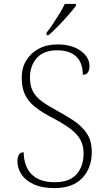

<svg xmlns="http://www.w3.org/2000/svg" viewBox="-20 -951 541 981"><path d="M258 10Q194 10 152 -9.5Q110 -29 89.5 -60.5Q69 -92 69 -127Q69 -148 77 -160.5Q85 -173 101 -173Q102 -100 142 -60Q182 -20 260 -20Q335 -20 371 -60.5Q407 -101 407 -167Q407 -207 391 -236.5Q375 -266 340 -292.5Q305 -319 248 -349Q192 -378 157.5 -406Q123 -434 107 -469Q91 -504 91 -556Q91 -604 114 -642Q137 -680 178 -702Q219 -724 273 -724Q347 -724 392 -691.5Q437 -659 437 -614Q437 -569 403 -569Q403 -630 369.5 -662Q336 -694 272 -694Q203 -694 168 -654.5Q133 -615 133 -555Q133 -513 148 -484.5Q163 -456 193.5 -433.5Q224 -411 269 -387Q317 -361 358 -333.5Q399 -306 424 -268.5Q449 -231 449 -174Q449 -93 400.5 -41.5Q352 10 258 10ZM218 -784Q233 -803 250.5 -829Q268 -855 284.5 -882Q301 -909 311 -931H368V-921Q355 -904 330 -875Q305 -846 277 -817.5Q249 -789 228 -771H218Z"/></svg>

Font: Noto Serif Tamil ExtraLight
Style: Regular
Weight: 200
Designer: Indian Type Foundry, Tom Grace, and the Monotype Design Team
Foundry: Monotype Imaging Inc.
Version: Version 2.004; ttfautohint (v1.8.4.7-5d5b)